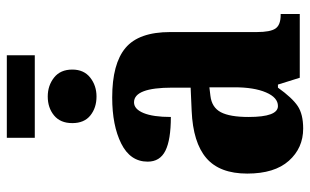

<svg xmlns="http://www.w3.org/2000/svg" viewBox="-193 -706 909 563"><g transform="rotate(-90 261.5 -424.5)"><path d="M34 -154Q34 -235 79.5 -274Q125 -313 218 -317L286 -320V-374Q286 -486 243 -486Q223 -486 211.5 -458Q200 -430 200 -378Q133 -378 101 -394Q69 -410 69 -446Q69 -497 122 -523.5Q175 -550 257 -550Q356 -550 402.5 -511Q449 -472 449 -380V-126Q449 -86 459.5 -71Q470 -56 499 -56H502V0H315L295 -64H286Q256 -22 232 -6Q208 10 166 10Q109 10 71.5 -32Q34 -74 34 -154ZM287 -191V-265L262 -262Q228 -258 214 -231.5Q200 -205 200 -150Q200 -64 232 -64Q257 -64 272 -99Q287 -134 287 -191ZM139 -859H381V-777H139ZM182 -667Q182 -702 204.5 -720.5Q227 -739 260 -739Q292 -739 315.5 -720.5Q339 -702 339 -667Q339 -633 315.5 -614.5Q292 -596 260 -596Q227 -596 204.5 -614Q182 -632 182 -667Z"/></g></svg>

Font: Noto Serif CondBlack
Style: Regular
Weight: 900
Width: 3
Designer: Monotype Design Team
Foundry: Monotype Imaging Inc.
Version: Version 1.001